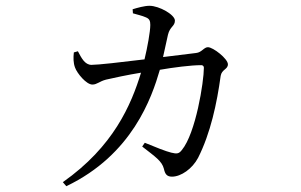

<svg xmlns="http://www.w3.org/2000/svg" viewBox="-20 -583 1040 663"><path d="M471 -77C517 -41 539 -27 546 0C550 19 557 27 574 27C605 27 644 0 664 -38C707 -123 729 -226 742 -321C746 -344 767 -343 767 -361C767 -380 716 -420 698 -420C684 -420 677 -402 657 -400L543 -386L560 -463C567 -492 584 -492 584 -512C584 -532 530 -563 496 -563C479 -563 454 -556 438 -551L439 -537C452 -533 471 -529 484 -523C496 -518 499 -511 499 -497C499 -474 489 -419 479 -378C398 -368 318 -359 296 -359C273 -359 261 -383 249 -406L235 -402C233 -384 233 -366 239 -350C246 -330 278 -291 299 -291C315 -291 323 -302 346 -308C367 -313 423 -325 467 -332C433 -221 372 -77 197 46L209 60C437 -49 504 -246 532 -342C578 -350 639 -358 675 -358C681 -358 684 -354 684 -349C684 -301 656 -123 608 -65C598 -52 591 -51 571 -56C554 -60 516 -75 480 -90Z"/></svg>

Font: Harano Aji Mincho KR
Style: Regular
Weight: 400
Foundry: Masamichi Hosoda
Version: HaranoAjiMinchoKR-Regular version 20230610;ttx 4.39.4